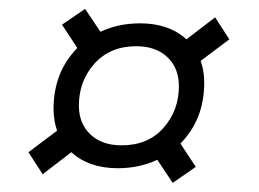

<svg xmlns="http://www.w3.org/2000/svg" viewBox="-20 -473 582 432"><path d="M44 -130.5 108.5 -179Q100.5 -201.5 100.5 -228Q100.5 -310.5 154 -365L119.5 -417.5L171.5 -453L206 -401.5Q246.5 -420.5 295 -420.5Q360 -420.5 399.5 -384.5L464 -434L496 -384.5L431.5 -336Q439.5 -313.5 439.5 -287Q439.5 -204.5 386 -150L420.5 -97.5L368.5 -61.5L334 -113.5Q293.5 -94.5 245 -94.5Q180 -94.5 140.5 -130.5L76 -81ZM253.5 -146Q313 -146 347.8 -185.2Q382.5 -224.5 382.5 -279Q382.5 -320 356.5 -344.5Q330.5 -369 286.5 -369Q227.5 -369 192.5 -329.8Q157.5 -290.5 157.5 -235.5Q157.5 -195 183.5 -170.5Q209.5 -146 253.5 -146Z"/></svg>

Font: Newsreader 6pt
Style: Italic
Weight: 400
Italic angle: -17°
Designer: Hugues Gentile
Foundry: Production Type
Version: Version 1.003; ttfautohint (v1.8.3)